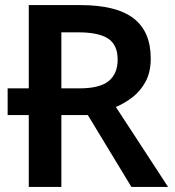

<svg xmlns="http://www.w3.org/2000/svg" viewBox="-20 -734 686 754"><path d="M296 -714Q437 -714 504.5 -662Q572 -610 572 -504Q572 -452 552.5 -415Q533 -378 502 -353.5Q471 -329 435 -314L640 0H496L325 -282H221V0H93V-282H10V-387H93V-714ZM288 -607H221V-387H292Q371 -387 406.5 -415.5Q442 -444 442 -500Q442 -558 404.5 -582.5Q367 -607 288 -607Z"/></svg>

Font: Noto Sans SemiBold
Style: Regular
Weight: 600
Designer: Monotype Design Team
Foundry: Monotype Imaging Inc.
Version: Version 2.007